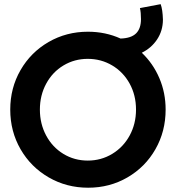

<svg xmlns="http://www.w3.org/2000/svg" viewBox="-20 -877 829 905"><path d="M28.3 -360.4Q28.3 -462.4 76.7 -546.4Q125 -630.4 209 -679Q293 -727.5 394.5 -727.5Q477.1 -727.5 548.3 -695.3Q598.1 -696.8 621.3 -719.5Q644.5 -742.2 644.5 -787.1Q644.5 -818.4 639.6 -838.9L737.3 -857.4Q746.6 -832 748 -784.2Q747.6 -731.9 720.5 -691.2Q693.4 -650.4 648.4 -628.4Q701.7 -577.6 731.2 -508.5Q760.7 -439.5 760.7 -360.4Q760.7 -257.8 712.6 -173.6Q664.6 -89.4 580.8 -40.8Q497.1 7.8 395.5 7.8Q293.9 7.8 209.7 -40.8Q125.5 -89.4 76.9 -173.6Q28.3 -257.8 28.3 -360.4ZM621.1 -360.4Q621.1 -428.2 591.1 -482.9Q561 -537.6 508.8 -568.6Q456.5 -599.6 393.6 -599.6Q331.1 -599.6 279.3 -568.6Q227.5 -537.6 197.8 -482.7Q168 -427.7 168 -360.4Q168 -293.5 197.5 -238.3Q227.1 -183.1 278.8 -151.6Q330.6 -120.1 393.6 -120.1Q457 -120.1 509.3 -151.9Q561.5 -183.6 591.3 -238.5Q621.1 -293.5 621.1 -360.4Z"/></svg>

Font: Reddit Sans Strawberry
Style: Bold
Weight: 700
Designer: Stephen Hutchings
Foundry: Reddit
Version: Version 1.013